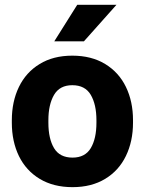

<svg xmlns="http://www.w3.org/2000/svg" viewBox="-20 -770 604 800"><path d="M29.3 0ZM281.2 -538.1Q360.8 -538.1 418 -503.4Q475.1 -468.8 504.6 -408Q534.2 -347.2 534.2 -269V-258.8Q534.2 -181.2 504.6 -120.1Q475.1 -59.1 418.2 -24.7Q361.3 9.8 282.2 9.8Q202.6 9.8 145.5 -24.7Q88.4 -59.1 58.8 -119.9Q29.3 -180.7 29.3 -258.8V-269Q29.3 -346.7 58.8 -407.7Q88.4 -468.8 145.3 -503.4Q202.1 -538.1 281.2 -538.1ZM282.2 -113.3Q334.5 -113.3 358.2 -152.8Q381.8 -192.4 381.8 -258.8V-269Q381.8 -334.5 358.2 -374.8Q334.5 -415 281.2 -415Q229 -415 205.3 -374.8Q181.6 -334.5 181.6 -269V-258.8Q181.6 -191.9 205.3 -152.6Q229 -113.3 282.2 -113.3ZM465.3 -750 329.6 -597.7H206.1L301.8 -750Z"/></svg>

Font: Heebo ExtraBold
Style: Regular
Weight: 800
Designer: Oded Ezer
Foundry: Meir Sadan
Version: Version 2.001; ttfautohint (v1.5.14-ce02) -l 8 -r 50 -G 200 